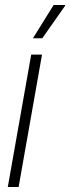

<svg xmlns="http://www.w3.org/2000/svg" viewBox="-20 -743 279 763"><path d="M11 0 104 -526H147L54 0ZM111 -591 193 -723H239L238 -719L148 -591Z"/></svg>

Font: Archivo ExtraCondensed Thin
Style: Italic
Weight: 250
Width: 2
Italic angle: -10°
Designer: Hector Gatti
Foundry: Omnibus-Type
Version: Version 2.001